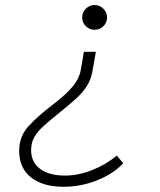

<svg xmlns="http://www.w3.org/2000/svg" viewBox="-20 -547 626 753"><path d="M229.5 185.5Q147.5 185.5 101.3 148.4Q55.2 111.3 55.2 44.9Q55.2 -10.7 90.1 -50Q125 -89.4 188.5 -137.7Q239.3 -176.3 265.1 -207.8Q291 -239.3 296.4 -271L309.1 -343.8H356L342.8 -269Q336.9 -234.9 320.3 -209Q303.7 -183.1 276.9 -158.9Q250 -134.8 212.4 -104.5Q177.2 -76.2 152.6 -54.2Q127.9 -32.2 115 -10Q102.1 12.2 102.1 41.5Q102.1 88.9 137.2 115.2Q172.4 141.6 235.8 141.6Q286.6 141.6 341.3 120.1Q396 98.6 438 63L463.4 93.3Q424.3 134.8 360.8 160.2Q297.4 185.5 229.5 185.5ZM351.1 -430.2Q331.1 -430.2 316.7 -444.3Q302.2 -458.5 302.2 -478.5Q302.2 -498.5 316.7 -512.9Q331.1 -527.3 351.1 -527.3Q371.1 -527.3 385.5 -512.9Q399.9 -498.5 399.9 -478.5Q399.9 -458.5 385.5 -444.3Q371.1 -430.2 351.1 -430.2Z"/></svg>

Font: CaskaydiaCove NF ExtraLight
Style: Italic
Weight: 200
Italic angle: -10°
Designer: Aaron Bell
Foundry: Saja Typeworks
Version: Version 2111.001; VTT 6.35;Nerd Fonts 3.2.1